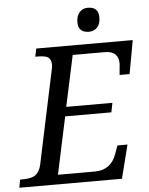

<svg xmlns="http://www.w3.org/2000/svg" viewBox="-81 -950 774 999"><g transform="rotate(-5 306.5 -451.0)"><path d="M185.1 -49.8H377.9Q462.4 -49.8 491.2 -131.8L506.8 -174.8H559.1L515.1 0H-21L-13.2 -42H0Q50.8 -42 70.6 -59.8Q90.3 -77.6 97.2 -108.9L201.2 -600.1Q204.1 -613.8 204.1 -624Q204.1 -647.5 190.4 -659.7Q176.8 -671.9 133.8 -671.9H121.1L129.9 -713.9H633.8L602.1 -539.1H549.8L552.7 -569.8Q555.2 -593.3 555.2 -597.2Q555.2 -664.1 483.9 -664.1H315.9L258.8 -397.9H500L490.2 -349.1H249ZM411.1 -776.9Q355 -776.9 355 -831.5Q355 -863.3 371.3 -882.6Q387.7 -901.9 415 -901.9Q471.2 -901.9 471.2 -846.7Q471.2 -812.5 454.3 -794.7Q437.5 -776.9 411.1 -776.9Z"/></g></svg>

Font: Droid Serif
Style: Italic
Weight: 400
Italic angle: -12°
Designer: Monotype Design team
Foundry: Monotype Imaging Inc.
Version: Version 1.03